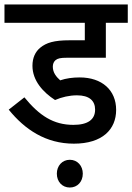

<svg xmlns="http://www.w3.org/2000/svg" viewBox="-20 -642 591 858"><path d="M324 -216C379 -216 405 -192 405 -152C405 -108 373 -84 308 -84C219 -84 156 -125 89 -207L19 -152C91 -63 185 0 310 0C438 0 499 -64 499 -151C499 -239 436 -296 336 -296C305 -296 275 -292 249 -283C231 -299 216 -318 216 -344C216 -356 220 -366 228 -373C238 -381 249 -384 281 -384H453V-540H551V-622H0V-540H359V-462H291C221 -462 187 -451 160 -429C138 -411 125 -384 125 -348C125 -282 172 -230 226 -195C256 -208 290 -216 324 -216ZM234 134C234 170 258 196 292 196C326 196 350 170 350 134C350 99 326 72 292 72C258 72 234 99 234 134Z"/></svg>

Font: Noto Sans SemiCondensed Medium
Style: Regular
Weight: 500
Width: 4
Designer: Monotype Design Team
Foundry: Monotype Imaging Inc.
Version: Version 2.013